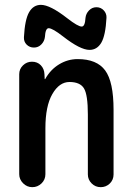

<svg xmlns="http://www.w3.org/2000/svg" viewBox="-20 -775 540 795"><path d="M59.6 -53.7V-467.8Q59.6 -489.3 75.2 -504.4Q90.8 -519.5 112.3 -519.5Q134.8 -519.5 148.9 -504.9Q163.1 -490.2 164.1 -467.8L165 -448.2Q165 -447.3 166 -447.3Q168 -447.3 168 -449.2Q189.5 -487.3 225.1 -508.8Q260.7 -530.3 301.8 -530.3Q380.9 -530.3 415.5 -483.4Q450.2 -436.5 450.2 -320.3V-52.7Q450.2 -30.3 434.6 -15.1Q418.9 0 397 0Q375 0 359.4 -15.6Q343.8 -31.2 343.8 -52.7V-300.8Q343.8 -382.8 327.6 -409.2Q311.5 -435.5 267.6 -435.5Q225.6 -435.5 196.8 -385.7Q168 -335.9 168 -244.1V-53.7Q168 -31.2 151.9 -15.6Q135.7 0 113.8 0Q91.8 0 75.7 -16.1Q59.6 -32.2 59.6 -53.7ZM334 -701.2Q335.9 -718.8 348.6 -731.9Q361.3 -745.1 379.4 -745.1Q397.5 -745.1 409.7 -731.9Q421.9 -718.8 420.9 -701.2Q417 -627.9 399.4 -598.1Q381.8 -568.4 350.6 -568.4Q312.5 -568.4 241.2 -624Q197.3 -658.2 181.6 -658.2Q168 -658.2 166 -622.1Q164.1 -604.5 151.4 -591.3Q138.7 -578.1 120.6 -578.1Q102.5 -578.1 90.3 -590.3Q78.1 -602.5 79.1 -621.1Q83 -694.3 100.6 -724.6Q118.2 -754.9 149.4 -754.9Q187.5 -754.9 258.8 -699.2Q302.7 -665 318.4 -665Q332 -665 334 -701.2Z"/></svg>

Font: Rounded-X Mgen+ 1m medium
Style: Regular
Weight: 500
Designer: [Source Han Sans]
Ryoko NISHIZUKA  (kana & ideographs); Paul D. Hunt (Latin, Greek & Cyrillic); Wenlong ZHANG  (bopomofo
Version: Version 1.059.20150602